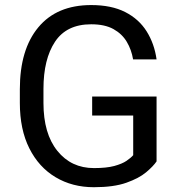

<svg xmlns="http://www.w3.org/2000/svg" viewBox="-20 -741 721 770"><path d="M607.9 -354V-93.8Q594.7 -74.2 565.9 -50Q537.1 -25.9 486.6 -8.1Q436 9.8 356.4 9.8Q270 9.8 202.9 -30.3Q135.7 -70.3 97.7 -146Q59.6 -221.7 59.6 -328.1V-383.3Q59.6 -542.5 133.8 -631.6Q208 -720.7 345.7 -720.7Q427.2 -720.7 482.2 -692.6Q537.1 -664.6 568.1 -615.2Q599.1 -565.9 607.9 -502.9H513.7Q507.3 -541.5 488.5 -573.2Q469.7 -605 435.1 -624.3Q400.4 -643.6 345.7 -643.6Q247.1 -643.6 200.7 -573.7Q154.3 -503.9 154.3 -384.3V-328.1Q154.3 -205.1 210 -136Q265.6 -66.9 356.9 -66.9Q407.2 -66.9 438.5 -75.4Q469.7 -84 487.3 -95.9Q504.9 -107.9 514.2 -118.7V-277.8H349.6V-354Z"/></svg>

Font: Vazirmatn UI FD
Style: Regular
Weight: 400
Designer: Saber Rastikerdar
Foundry: Saber Rastikerdar
Version: Version 33.003